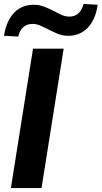

<svg xmlns="http://www.w3.org/2000/svg" viewBox="-23 -951 514 971"><path d="M32 0 144 -705H299L187 0ZM69 -766 -3 -770Q5 -821 25.5 -856Q46 -891 76.5 -909Q107 -927 147 -927Q176 -927 202.5 -916.5Q229 -906 252 -894Q272 -883 290.5 -875Q309 -867 327 -867Q356 -867 373.5 -883.5Q391 -900 400 -931L471 -927Q460 -851 420.5 -810.5Q381 -770 323 -770Q292 -770 266.5 -781Q241 -792 218 -804Q198 -814 179.5 -822Q161 -830 142 -830Q113 -830 95 -814Q77 -798 69 -766Z"/></svg>

Font: Nunito Sans 12pt ExtraLight 12pt ExtraBold
Style: Italic
Weight: 800
Italic angle: -9°
Version: Version 3.101;gftools[0.9.27]